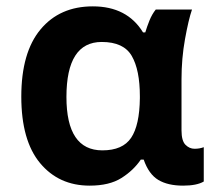

<svg xmlns="http://www.w3.org/2000/svg" viewBox="-20 -574 682 604"><path d="M262 10Q324 10 362 -14Q400 -38 423 -72H432Q448 -26 478 -8Q508 10 556 10Q599 10 621 -3V-111Q608 -106 592 -106Q576 -106 563.5 -118.5Q551 -131 551 -164V-325Q551 -390 562 -451Q573 -512 584 -544H470Q458 -529 450 -509Q442 -489 437 -472H430Q380 -554 272 -554Q168 -554 107.5 -481.5Q47 -409 47 -270Q47 -132 106 -61Q165 10 262 10ZM302 -101Q189 -101 189 -269Q189 -442 300 -442Q369 -442 394.5 -398Q420 -354 420 -271V-265Q419 -180 392.5 -140.5Q366 -101 302 -101Z"/></svg>

Font: Noto Sans UI
Style: Bold
Weight: 700
Designer: Monotype Design Team
Foundry: Monotype Imaging Inc.
Version: Version 1.901